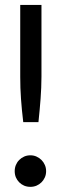

<svg xmlns="http://www.w3.org/2000/svg" viewBox="-20 -736 244 764"><path d="M145 -716.5V-430.5Q145 -408 144 -386.5Q143 -365 141.5 -343.2Q140 -321.5 137.8 -298.8Q135.5 -276 133 -250H72.5Q69.5 -276 67.2 -298.8Q65 -321.5 63.5 -343.2Q62 -365 61.2 -386.5Q60.5 -408 60.5 -430.5V-716.5ZM38.5 -55Q38.5 -68 43.2 -79.5Q48 -91 56.5 -99.5Q65 -108 76.2 -113Q87.5 -118 101 -118Q114 -118 125.2 -113Q136.5 -108 145 -99.5Q153.5 -91 158.5 -79.5Q163.5 -68 163.5 -55Q163.5 -41.5 158.5 -30.2Q153.5 -19 145 -10.5Q136.5 -2 125.2 2.8Q114 7.5 101 7.5Q87.5 7.5 76.2 2.8Q65 -2 56.5 -10.5Q48 -19 43.2 -30.2Q38.5 -41.5 38.5 -55Z"/></svg>

Font: Lato-Regular
Style: Regular
Weight: 400
Designer: Lukasz Dziedzic with Adam Twardoch and Botio Nikoltchev
Foundry: tyPoland Lukasz Dziedzic
Version: Version 2.015; 2015-08-06; http://www.latofonts.com/